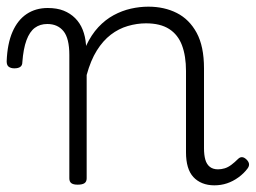

<svg xmlns="http://www.w3.org/2000/svg" viewBox="-76 -539 767 576"><path d="M157 15Q144 15 138 10.5Q132 6 132 -4V-374Q132 -424 114.5 -445.5Q97 -467 66 -467Q44 -467 28.5 -455.5Q13 -444 3.5 -418.5Q-6 -393 -9 -352Q-9 -343 -15 -338.5Q-21 -334 -33 -334Q-43 -334 -49.5 -338.5Q-56 -343 -56 -355Q-54 -408 -38.5 -443.5Q-23 -479 4 -497Q31 -515 67 -515Q95 -515 115 -507Q135 -499 149.5 -484.5Q164 -470 172 -450Q180 -430 182 -405V-401Q198 -435 219 -457.5Q240 -480 265 -493.5Q290 -507 316.5 -513Q343 -519 369 -519Q417 -519 454.5 -500Q492 -481 514 -440.5Q536 -400 536 -334V-94Q536 -74 540 -60Q544 -46 553.5 -38.5Q563 -31 578 -31Q588 -31 598 -34Q608 -37 618 -44.5Q628 -52 638 -62Q644 -68 650.5 -67.5Q657 -67 664 -60Q670 -54 671 -47.5Q672 -41 667 -34Q656 -19 639.5 -7Q623 5 605 11Q587 17 567 17Q547 17 531 10.5Q515 4 504 -8Q493 -20 487.5 -38.5Q482 -57 482 -82V-326Q482 -371 470 -403Q458 -435 431.5 -452Q405 -469 362 -469Q335 -469 307.5 -461Q280 -453 256.5 -435Q233 -417 214.5 -387.5Q196 -358 184 -314V-4Q184 6 177.5 10.5Q171 15 157 15Z"/></svg>

Font: Playwrite BE WAL ExtraLight
Style: Regular
Weight: 250
Version: Version 1.002